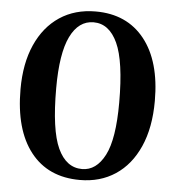

<svg xmlns="http://www.w3.org/2000/svg" viewBox="-52 -760 751 823"><g transform="rotate(5 323.5 -349.0)"><path d="M327 -712.5Q461.5 -712.5 537 -617.8Q612.5 -523 612.5 -352.5Q612.5 -237.5 576 -155.5Q539.5 -73.5 474 -30.2Q408.5 13 321.5 13Q184.5 13 109.5 -82.8Q34.5 -178.5 34.5 -352.5Q34.5 -463.5 70.5 -544.2Q106.5 -625 172.2 -668.8Q238 -712.5 327 -712.5ZM461 -332Q461 -509.5 425 -587.5Q389 -665.5 322 -665.5Q257.5 -665.5 222 -592.8Q186.5 -520 186.5 -370Q186.5 -190.5 222.5 -112.5Q258.5 -34.5 327 -34.5Q388 -34.5 424.5 -104.8Q461 -175 461 -332Z"/></g></svg>

Font: Fraunces 72pt S050 SemiBold
Style: Regular
Weight: 600
Version: Version 1.000; ttfautohint (v1.8.3)